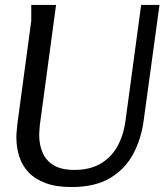

<svg xmlns="http://www.w3.org/2000/svg" viewBox="-20 -744 678 774"><path d="M206 -724 141 -243Q140 -231 139 -221Q138 -211 138 -200Q138 -160 152 -128Q166 -96 197 -77.5Q228 -59 280 -59Q342 -59 385 -84Q428 -109 453 -153.5Q478 -198 486 -258L549 -724H623L559 -257Q549 -183 516.5 -122.5Q484 -62 423.5 -26Q363 10 268 10Q206 10 163.5 -6Q121 -22 95 -49.5Q69 -77 57.5 -113.5Q46 -150 46 -192Q46 -204 47.5 -217.5Q49 -231 50 -244L106 -660V-724Z"/></svg>

Font: Rosario
Style: Italic
Weight: 400
Italic angle: -8.05°
Designer: Hector Gatti
Foundry: Omnibus Type
Version: Version 1.201